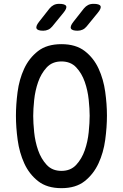

<svg xmlns="http://www.w3.org/2000/svg" viewBox="-20 -970 640 1000"><path d="M300 -80Q348 -80 377 -111.5Q406 -143 421.5 -187.5Q437 -232 442 -281.5Q447 -331 447 -367Q447 -402 442 -450.5Q437 -499 421.5 -543.5Q406 -588 377 -619Q348 -650 300 -650Q252 -650 223 -618.5Q194 -587 178.5 -542.5Q163 -498 158 -449.5Q153 -401 153 -366Q153 -330 158 -281Q163 -232 178.5 -187.5Q194 -143 223 -111.5Q252 -80 300 -80ZM300 10Q225 10 178.5 -26.5Q132 -63 106.5 -119Q81 -175 72 -241Q63 -307 63 -367Q63 -425 71.5 -490.5Q80 -556 105.5 -611.5Q131 -667 177.5 -703.5Q224 -740 300 -740Q375 -740 421.5 -704Q468 -668 493.5 -612.5Q519 -557 528 -492Q537 -427 537 -368Q537 -308 528 -241.5Q519 -175 493 -119Q467 -63 421 -26.5Q375 10 300 10ZM384 -810Q355 -810 349.5 -821.5Q344 -833 362 -856L417 -926Q427 -938 439 -944Q451 -950 467 -950Q498 -950 503.5 -938.5Q509 -927 489 -903L431 -832Q422 -821 410 -815.5Q398 -810 384 -810ZM205 -810Q176 -810 170.5 -821.5Q165 -833 183 -856L238 -926Q248 -938 260 -944Q272 -950 288 -950Q319 -950 324.5 -938.5Q330 -927 310 -903L252 -832Q243 -821 231 -815.5Q219 -810 205 -810Z"/></svg>

Font: Maple Mono NL
Style: Regular
Weight: 400
Monospace: yes
Designer: subframe7536
Version: Version 7.000